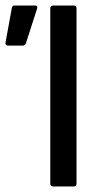

<svg xmlns="http://www.w3.org/2000/svg" viewBox="-20 -675 377 695"><path d="M173 0H247C253 0 257 -4 257 -10V-645C257 -651 253 -655 247 -655H173C166 -655 162 -651 162 -645V-10C162 -4 166 0 173 0ZM8 -510H63C68 -510 72 -513 74 -519L114 -643C116 -651 115 -655 107 -655H33C27 -655 24 -653 23 -647L0 -521C-1 -515 1 -510 8 -510Z"/></svg>

Font: Sofia Sans Cond SemiBold
Style: Regular
Weight: 600
Width: 3
Designer: Botio Nikoltchev, Ani Petrova
Foundry: lettersoup
Version: Version 4.100